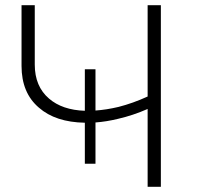

<svg xmlns="http://www.w3.org/2000/svg" viewBox="-20 -720 766 740"><path d="M307 -89V-247Q194 -249 130 -305Q63 -362 63 -466V-700H114V-471Q114 -387 169 -340Q220 -296 307 -293V-453H348V-294Q391 -297 437 -308Q492 -322 549 -348V-700H600V0H549V-300Q492 -275 435 -262Q390 -251 348 -248V-89Z"/></svg>

Font: Montserrat Z Light
Style: Regular
Weight: 300
Designer: Julieta Ulanovsky
Foundry: Julieta Ulanovsky
Version: Version 8.000